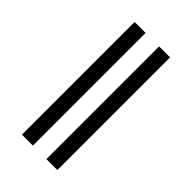

<svg xmlns="http://www.w3.org/2000/svg" viewBox="-282 -922 1164 1164"><g transform="rotate(45 300.0 -340.0)"><path d="M358 143V-823H452V143ZM148 143V-823H242V143Z"/></g></svg>

Font: Iosevka Fixed Medium Extended
Style: Regular
Weight: 500
Width: 7
Monospace: yes
Designer: Belleve Invis
Foundry: Belleve Invis
Version: Version 24.1.1; ttfautohint (v1.8.4)